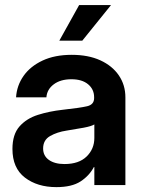

<svg xmlns="http://www.w3.org/2000/svg" viewBox="-20 -748 581 776"><path d="M208 8.3Q130.9 8.3 80.6 -30.3Q30.3 -68.8 30.3 -146Q30.3 -204.6 58.6 -236.8Q86.9 -269 133.1 -283.7Q179.2 -298.3 232.4 -304.2Q303.7 -312 332 -318.6Q360.4 -325.2 360.4 -351.6V-355Q360.4 -387.2 335.9 -407.5Q311.5 -427.7 268.6 -427.7Q224.6 -427.7 197.3 -407.2Q169.9 -386.7 167.5 -354.5H44.9Q47.9 -402.3 75.2 -441.2Q102.5 -480 151.9 -503.2Q201.2 -526.4 270 -526.4Q336.9 -526.4 385.5 -504.2Q434.1 -481.9 460.4 -443.1Q486.8 -404.3 486.8 -354.5V0H361.3V-72.8H359.4Q340.8 -37.6 305.4 -14.6Q270 8.3 208 8.3ZM240.7 -85Q298.8 -85 330.1 -115.5Q361.3 -146 361.3 -190.4V-245.1Q349.6 -237.8 318.4 -231.9Q287.1 -226.1 249.5 -220.2Q210.9 -214.4 182.6 -198.2Q154.3 -182.1 154.3 -147.9Q154.3 -118.2 177.7 -101.6Q201.2 -85 240.7 -85ZM219.7 -583.5 299.8 -727.5H428.7L312.5 -583.5Z"/></svg>

Font: Inter Display Semi Bold
Style: Regular
Weight: 600
Designer: Rasmus Andersson
Foundry: rsms
Version: Version 4.000;git-37864ae